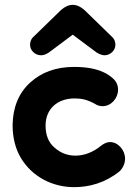

<svg xmlns="http://www.w3.org/2000/svg" viewBox="-20 -756 560 792"><path d="M104 -571C104 -548 125 -528 149 -528C160 -528 170 -532 181 -539L280 -613L379 -539C391 -532 402 -528 411 -528C435 -528 456 -548 456 -571C456 -582 453 -595 440 -606L328 -715C312 -729 296 -736 280 -736C264 -736 248 -729 232 -715L120 -606C107 -595 104 -582 104 -571ZM286 16C349 16 415 -2 474 -50C490 -66 496 -86 496 -101C496 -137 467 -170 434 -170C422 -170 410 -165 397 -155C364 -128 328 -114 291 -114C258 -114 230 -125 205 -147C180 -168 168 -199 168 -238C168 -307 217 -350 288 -350C317 -350 339 -345 371 -328C381 -321 392 -318 403 -318C439 -318 467 -351 467 -386C467 -406 459 -422 443 -435C403 -470 345 -480 286 -480C211 -480 151 -458 104 -415C57 -372 33 -313 32 -240C32 -187 44 -141 67 -103C114 -26 197 16 286 16Z"/></svg>

Font: Dongle
Style: Bold
Weight: 700
Designer: Yanghee Ryu
Foundry: Yanghee Ryu
Version: Version 2.000